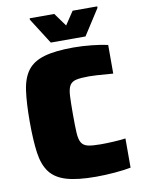

<svg xmlns="http://www.w3.org/2000/svg" viewBox="-97 -957 761 1030"><g transform="rotate(-10 283.5 -441.5)"><path d="M342 8Q242 8 182 -9.5Q122 -27 91.5 -67Q61 -107 51.5 -175Q42 -243 42 -344Q42 -445 51.5 -513Q61 -581 91.5 -621Q122 -661 182 -678.5Q242 -696 342 -696Q389 -696 441.5 -690.5Q494 -685 528 -677V-521Q467 -526 439 -527.5Q411 -529 397 -529Q352 -529 327.5 -523.5Q303 -518 292 -500Q281 -482 279 -444.5Q277 -407 277 -344Q277 -280 279 -243Q281 -206 292 -188Q303 -170 327.5 -164.5Q352 -159 397 -159Q427 -159 465 -161Q503 -163 532 -167V-8Q498 -1 444.5 3.5Q391 8 342 8ZM227 -743 138 -883V-891H272L324 -819L372 -891H506V-883L416 -743Z"/></g></svg>

Font: Saira Black
Style: Regular
Weight: 900
Designer: Hector Gatti with collaboration of the Omnibus-Type team
Foundry: Omnibus-Type
Version: Version 1.100; ttfautohint (v1.8.3)